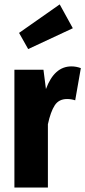

<svg xmlns="http://www.w3.org/2000/svg" viewBox="-20 -845 384 865"><path d="M308.1 -717.8 106.9 -624 65.9 -696.8 249 -825.2ZM301.8 -545.9Q323.2 -545.9 344.2 -538.1L318.8 -393.1Q300.8 -398.9 282.2 -398.9Q245.1 -398.9 226.6 -370.4Q208 -341.8 195.8 -285.2V0H44.9V-530.8H175.8L187 -443.8Q224.6 -545.9 301.8 -545.9Z"/></svg>

Font: Fira Sans Compressed
Style: Bold
Weight: 700
Width: 1
Designer: Carrois Corporate & Edenspiekermann AG
Foundry: Carrois Corporate GbR & Edenspiekermann AG
Version: Version 4.203;PS 004.203;hotconv 1.0.88;makeotf.lib2.5.64775